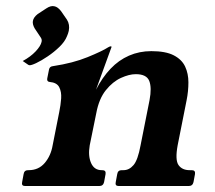

<svg xmlns="http://www.w3.org/2000/svg" viewBox="-20 -622 719 642"><path d="M64 0Q51 0 54 -13L59 -40Q61 -53 74 -53H76Q109 -53 129.5 -77Q150 -101 156 -136L178 -247Q183 -271 184.5 -293Q186 -315 178 -330.5Q170 -346 146 -348Q136 -349 138 -360L144 -390Q146 -400 158 -401Q224 -411 273 -431Q322 -451 342 -464Q347 -467 350 -467H351Q353 -467 353 -465L301 -322Q322 -363 349.5 -392Q377 -421 411.5 -436Q446 -451 486 -451Q534 -451 561 -437Q588 -423 599 -399.5Q610 -376 610 -346.5Q610 -317 604 -287L574 -136Q565 -87 577 -70Q589 -53 614 -53H621Q634 -53 632 -40L627 -13Q624 0 611 0H377Q364 0 367 -13L372 -40Q374 -53 387 -53H393Q412 -53 426.5 -70Q441 -87 450 -136L480 -287Q488 -329 479 -351.5Q470 -374 434 -374Q412 -374 384.5 -361.5Q357 -349 334 -320.5Q311 -292 302 -244L280 -136Q274 -101 284.5 -77Q295 -53 320 -53H322Q335 -53 333 -40L328 -13Q325 0 312 0ZM204 -556Q214 -540 210 -519Q209 -514 207.5 -510Q206 -506 204 -501Q197 -483 179 -465.5Q161 -448 139.5 -433.5Q118 -419 101 -411Q84 -403 78 -404Q76 -404 72 -407Q68 -410 56 -418Q82 -432 99 -450Q116 -468 119 -482Q121 -490 116 -497L96 -527Q88 -541 90 -552Q92 -564 106 -575L135 -594Q150 -604 162 -601Q173 -599 184 -585Z"/></svg>

Font: Young Serif Light
Style: Italic
Weight: 300
Italic angle: -10.979°
Designer: Bastien Sozeau
Foundry: NBR — Bastien Sozeau
Version: Version 5.001